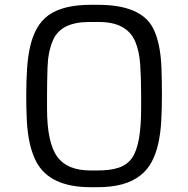

<svg xmlns="http://www.w3.org/2000/svg" viewBox="-20 -777 789 807"><path d="M360.8 9.8Q187 9.8 131.3 -99.6Q98.6 -163.1 92.8 -269Q90.3 -318.8 90.3 -377.4Q90.3 -436 93.8 -488.5Q97.2 -541 107.2 -583.5Q117.2 -626 135.5 -658.4Q153.8 -690.9 183.6 -712.9Q245.1 -756.8 360.8 -756.8H391.1Q572.3 -756.8 623 -659.2Q654.8 -598.1 658.7 -489.3Q660.6 -436 660.6 -376.7Q660.6 -317.4 657.7 -267.3Q654.8 -217.3 645.5 -174.8Q636.2 -132.3 618.4 -98.1Q600.6 -64 570.3 -40Q507.8 9.8 391.1 9.8ZM390.1 -60.5Q443.8 -60.5 479.2 -72.3Q514.6 -84 535.2 -113.3Q573.2 -167.5 573.2 -321.3V-374Q573.2 -447.8 569.3 -505.4Q565.4 -563 548.3 -602.5Q513.2 -684.6 396 -684.6H355Q235.8 -684.6 202.6 -607.9Q181.6 -559.1 179.7 -492.7Q177.7 -426.3 177.7 -374V-321.3Q177.7 -177.2 220.7 -118.2Q262.2 -60.5 360.8 -60.5Z"/></svg>

Font: Armata
Style: Regular
Weight: 400
Designer: Viktoriya Grabowska
Foundry: Viktoriya Grabowska
Version: Version 1.002